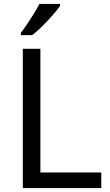

<svg xmlns="http://www.w3.org/2000/svg" viewBox="-20 -964 564 984"><path d="M97 0V-714H187V-80H499V0ZM288 -934Q276 -916 251 -887.5Q226 -859 197.5 -830.5Q169 -802 145 -784H87V-796Q102 -815 119.5 -841Q137 -867 154 -894.5Q171 -922 182 -944H288Z"/></svg>

Font: Noto Sans Khojki
Style: Regular
Weight: 400
Designer: Monotype Design Team
Foundry: Monotype Imaging Inc.
Version: Version 2.003; ttfautohint (v1.8.4.7-5d5b)